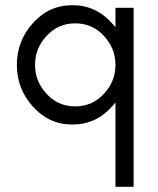

<svg xmlns="http://www.w3.org/2000/svg" viewBox="-20 -470 610 740"><path d="M380 -332Q336 -380 270 -380Q204 -380 160 -332Q115 -284 115 -220Q115 -156 160 -108Q204 -60 270 -60Q336 -60 380 -108Q425 -156 425 -220Q425 -284 380 -332ZM495 250H425V-75Q419 -67 412 -60Q350 10 259 10Q168 10 106 -60Q45 -128 45 -220Q45 -312 106 -380Q168 -450 259 -450Q350 -450 412 -380Q419 -373 425 -365V-440H495Z"/></svg>

Font: Puffins on Iceburgs
Style: Regular
Weight: 400
Version: Version 1.0